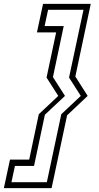

<svg xmlns="http://www.w3.org/2000/svg" viewBox="-81 -770 512 990"><path d="M235 -181 335.5 -275.5 275 -370 349.5 -719.5H167L149 -635.5H247.5L192 -372.5L254 -275.5L150.5 -178.5L94.5 85.5H-4L-22 169.5H160.5ZM119 -181 219.5 -275.5 159 -370 208.5 -603H109.5L141 -750H387L307.5 -375.5L371 -275.5L265 -175.5L185 200H-61L-29.5 53H69.5Z"/></svg>

Font: Tourney Light
Style: Italic
Weight: 300
Italic angle: -12°
Version: Version 1.015